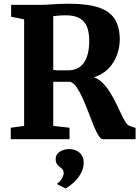

<svg xmlns="http://www.w3.org/2000/svg" viewBox="-20 -770 770 1062"><path d="M39.5 0V-63.5L113.5 -73.5V-663L41.5 -677.5V-743H190Q222 -743 248.8 -744.8Q275.5 -746.5 302 -748Q328.5 -749.5 359.5 -749.5Q464 -749.5 526 -728.5Q588 -707.5 615.2 -663.5Q642.5 -619.5 642.5 -551Q642.5 -510 627.5 -467.5Q612.5 -425 581 -391.8Q549.5 -358.5 499.5 -342.5Q527.5 -332.5 549.8 -309.5Q572 -286.5 590 -257Q608 -227.5 623.2 -196.2Q638.5 -165 651 -138Q663.5 -111 675.5 -93.2Q687.5 -75.5 699.5 -72.5L730 -62.5V0H550Q537.5 0 524.5 -21Q511.5 -42 497.8 -75.8Q484 -109.5 469.5 -148Q455 -186.5 439 -222.8Q423 -259 405.8 -284.8Q388.5 -310.5 369.5 -317.5Q360 -317.5 347 -317.5Q334 -317.5 320.5 -317.5Q307 -317.5 295 -317.5Q283 -317.5 274.5 -318V-73.5L364.5 -63.5V0ZM358 -381Q393 -381 419.2 -398.5Q445.5 -416 459.5 -452.5Q473.5 -489 473.5 -545Q473.5 -591.5 460.8 -622.8Q448 -654 419.2 -669.8Q390.5 -685.5 342 -685.5Q328 -685.5 315.5 -684.5Q303 -683.5 292.8 -682.5Q282.5 -681.5 274.5 -680.5V-383Q283 -381.5 299.8 -381Q316.5 -380.5 333.2 -380.8Q350 -381 358 -381ZM443 131Q442.5 163.5 425.5 192.2Q408.5 221 385.5 241.5Q362.5 262 344 272H342.5L299 251L297 243.5Q310 238 321 219.5Q332 201 332 189.5Q332 173.5 325.2 166.2Q318.5 159 311.5 154Q303.5 148.5 295.8 138.5Q288 128.5 288 110Q288 89.5 300.8 77.2Q313.5 65 330.2 59.8Q347 54.5 358 54.5H361Q397.5 54.5 420.5 74.8Q443.5 95 443 131Z"/></svg>

Font: Merriweather ExtraBold
Style: Regular
Weight: 800
Version: Version 2.100